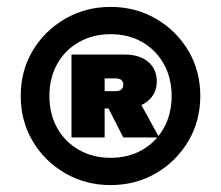

<svg xmlns="http://www.w3.org/2000/svg" viewBox="-20 -895 640 556"><path d="M187 -737H341Q384 -737 409 -716Q434 -695 434 -659Q434 -624 408 -602.5Q382 -581 341 -581H283V-497H187ZM283 -631H314Q337 -631 337 -650Q337 -668 314 -668H283ZM337 -497 286 -597H386L441 -497ZM300 -359Q228 -359 168.5 -393.5Q109 -428 74.5 -486.5Q40 -545 40 -617Q40 -690 74.5 -748Q109 -806 168.5 -840.5Q228 -875 300 -875Q373 -875 432 -840.5Q491 -806 525.5 -748Q560 -690 560 -617Q560 -545 525.5 -486.5Q491 -428 432 -393.5Q373 -359 300 -359ZM300 -438Q352 -438 392 -461Q432 -484 454.5 -524.5Q477 -565 477 -617Q477 -669 454.5 -709.5Q432 -750 392 -773Q352 -796 300 -796Q249 -796 208.5 -773Q168 -750 145.5 -709.5Q123 -669 123 -617Q123 -565 145.5 -524.5Q168 -484 208.5 -461Q249 -438 300 -438Z"/></svg>

Font: Martian Mono Condensed
Style: Bold
Weight: 700
Width: 3
Designer: Roman Shamin
Foundry: Evil Martians
Version: Version 1.000